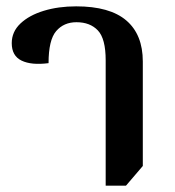

<svg xmlns="http://www.w3.org/2000/svg" viewBox="-20 -579 551 605"><path d="M313 6V-389Q313 -457 288.5 -483Q264 -509 221 -509Q181 -509 157 -481Q133 -453 133 -380Q79 -373 48 -388Q17 -403 17 -443Q17 -479 44.5 -505Q72 -531 118 -545Q164 -559 220 -559Q326 -559 378 -514.5Q430 -470 430 -385V-56L377 6Z"/></svg>

Font: Noto Serif Thai SemiBold
Style: Regular
Weight: 600
Designer: Monotype Design Team
Foundry: Monotype Imaging Inc.
Version: Version 2.001; ttfautohint (v1.8.4.7-5d5b)